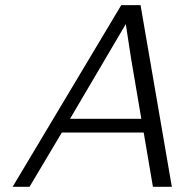

<svg xmlns="http://www.w3.org/2000/svg" viewBox="-20 -723 715 743"><path d="M28.8 0 449.2 -703.1H523.9L645 0H571.8L536.1 -210H219.2L94.2 0ZM251 -263.2H526.9L486.8 -499L466.8 -629.9Z"/></svg>

Font: CMU Bright
Style: Oblique
Weight: 500
Italic angle: -12°
Version: Version 0.7.0